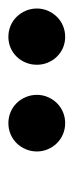

<svg xmlns="http://www.w3.org/2000/svg" viewBox="124 -888 178 467"><g transform="rotate(-90 213.5 -654.0)"><path d="M216.8 -653.8Q216.8 -639.6 211.4 -627.2Q206.1 -614.7 196.8 -605.2Q187.5 -595.7 174.8 -590.3Q162.1 -585 147.9 -585Q133.8 -585 121.1 -590.3Q108.4 -595.7 99.1 -605.2Q89.8 -614.7 84.5 -627.2Q79.1 -639.6 79.1 -653.8Q79.1 -668 84.5 -680.7Q89.8 -693.4 99.1 -702.9Q108.4 -712.4 121.1 -717.8Q133.8 -723.1 147.9 -723.1Q162.1 -723.1 174.8 -717.8Q187.5 -712.4 196.8 -702.9Q206.1 -693.4 211.4 -680.7Q216.8 -668 216.8 -653.8ZM426.8 -653.8Q426.8 -639.6 421.4 -627.2Q416 -614.7 406.7 -605.2Q397.5 -595.7 384.8 -590.3Q372.1 -585 357.9 -585Q343.8 -585 331.3 -590.3Q318.8 -595.7 309.6 -605.2Q300.3 -614.7 295.2 -627.2Q290 -639.6 290 -653.8Q290 -668 295.2 -680.7Q300.3 -693.4 309.6 -702.9Q318.8 -712.4 331.3 -717.8Q343.8 -723.1 357.9 -723.1Q372.1 -723.1 384.8 -717.8Q397.5 -712.4 406.7 -702.9Q416 -693.4 421.4 -680.7Q426.8 -668 426.8 -653.8Z"/></g></svg>

Font: Charis SIL Phon
Style: Bold Italic
Weight: 700
Italic angle: -11°
Foundry: SIL International
Version: Version 5.000